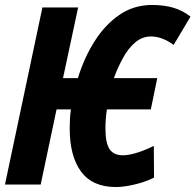

<svg xmlns="http://www.w3.org/2000/svg" viewBox="-23 -744 788 774"><path d="M444 10Q350 10 304 -52Q258 -114 258 -227Q258 -245 259 -264.5Q260 -284 263 -303H205L141 0H-3L148 -714H292L231 -429H291Q316 -511 358.5 -578Q401 -645 459 -684.5Q517 -724 590 -724Q639 -724 677 -712.5Q715 -701 745 -677L677 -563Q630 -597 586 -597Q550 -597 521.5 -572.5Q493 -548 472 -509Q451 -470 436 -429H611L585 -303H408Q405 -284 403.5 -264Q402 -244 402 -227Q402 -168 418.5 -143Q435 -118 473 -118Q497 -118 531.5 -129Q566 -140 597 -156L598 -28Q562 -10 518.5 0Q475 10 444 10Z"/></svg>

Font: Noto Sans ExtraCondensed ExtraBold
Style: Italic
Weight: 800
Width: 2
Italic angle: -12°
Designer: Monotype Design Team
Foundry: Monotype Imaging Inc.
Version: Version 2.013; ttfautohint (v1.8.4.7-5d5b)